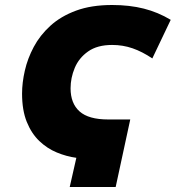

<svg xmlns="http://www.w3.org/2000/svg" viewBox="-20 -745 700 765"><path d="M257.8 0 284.2 -116.2Q244.6 -121.6 206.3 -137.5Q168 -153.3 136.7 -183.1Q105.5 -212.9 86.7 -259.3Q67.9 -305.7 67.9 -372.1Q67.9 -415 78.9 -463.4Q89.8 -511.7 114.5 -558.1Q139.2 -604.5 180.7 -642.3Q222.2 -680.2 283 -702.6Q343.8 -725.1 426.8 -725.1Q496.1 -725.1 553 -710.7Q609.9 -696.3 660.2 -666L586.9 -512.2Q546.9 -539.1 508.3 -552.5Q469.7 -565.9 426.8 -565.9Q367.7 -565.9 331.1 -540Q294.4 -514.2 277.8 -474.4Q261.2 -434.6 261.2 -393.1Q261.2 -333 297.1 -301Q333 -269 411.1 -269H499L440.9 0Z"/></svg>

Font: Open Sans ExtraBold
Style: Italic
Weight: 800
Italic angle: -12°
Designer: Monotype Design Team
Foundry: Monotype Imaging Inc.
Version: Version 3.000; ttfautohint (v1.8.4)